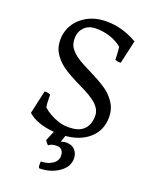

<svg xmlns="http://www.w3.org/2000/svg" viewBox="-178 -832 940 1186"><g transform="rotate(20 292.0 -238.5)"><path d="M233.9 106.4Q221.7 99.6 211.4 79.6L238.3 16.1Q123 6.3 65.4 -45.9L99.6 -198.7Q121.1 -201.2 138.2 -191.9Q138.2 -130.9 143.6 -109.4Q184.6 -72.3 246.1 -51.8Q278.3 -41.5 311.3 -41.5Q344.2 -41.5 367.4 -48.1Q390.6 -54.7 407.7 -69.3Q444.8 -101.1 444.8 -164.6Q444.8 -214.4 387.7 -254.9Q362.3 -273.4 329.6 -290L262.7 -323.2Q176.8 -366.7 144.5 -397.7Q112.3 -428.7 96.7 -460Q81.1 -491.2 81.1 -533.9Q81.1 -576.7 98.6 -614.3Q116.2 -651.9 147.5 -678.7Q213.4 -736.3 313 -736.3Q417.5 -736.3 515.6 -679.2L481 -526.9Q464.4 -523.9 443.4 -532.2Q443.4 -548.3 442.4 -563Q441.4 -577.6 440.4 -592.3Q439.5 -606.9 437 -616.7Q366.2 -672.9 266.1 -672.9Q215.8 -672.9 187.5 -641.6Q161.6 -613.8 161.6 -573.7Q161.6 -533.7 177.5 -510.7Q193.4 -487.8 219 -468.8Q244.6 -449.7 277.3 -433.1L344.7 -398.9Q432.6 -354 464.6 -322.8Q496.6 -291.5 512.5 -259Q528.3 -226.6 528.3 -183.8Q528.3 -141.1 512.9 -106.2Q497.6 -71.3 469.2 -45.9Q411.1 6.8 314 15.6L299.3 59.1Q323.2 50.3 341.3 51.8Q377 54.2 395.3 78.4Q413.6 102.5 411.6 134.8Q409.7 167 393.3 188.2Q377 209.5 351.6 225.6Q298.8 258.8 230 258.8Q224.6 252.4 224.4 238.8Q224.1 225.1 225.1 215.8Q273.4 213.9 300.8 194.3Q338.9 168.5 329.1 124.5Q321.3 90.8 285.9 90.8Q250.5 90.8 233.9 106.4Z"/></g></svg>

Font: Trykker
Style: Regular
Weight: 400
Designer: Magnus Gaarde
Foundry: Magnus Gaarde
Version: Version 1.001